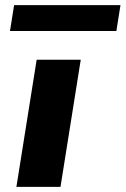

<svg xmlns="http://www.w3.org/2000/svg" viewBox="-20 -729 490 749"><path d="M44 0 123 -496H295L216 0ZM19 -608 35 -709H450L434 -608Z"/></svg>

Font: Nunito Sans 10pt Expanded ExtraBold
Style: Italic
Weight: 800
Width: 7
Italic angle: -9°
Designer: Vernon Adams
Foundry: Vernon Adams
Version: Version 3.101;gftools[0.9.27]